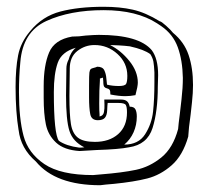

<svg xmlns="http://www.w3.org/2000/svg" viewBox="-20 -630 593 567"><path d="M316 -87Q290 -85 276 -83Q144 -83 86 -153Q41 -192 35 -246V-245Q26 -299 26 -373Q26 -428 33.5 -466.5Q41 -505 69 -538Q105 -582 158.5 -596Q212 -610 286 -610Q334 -610 372 -601.5Q410 -593 452 -567Q456 -567 470.5 -554Q485 -541 491 -533Q524 -506 537 -467.5Q550 -429 550 -379Q550 -356 547 -328.5Q544 -301 543 -292Q537 -250 536 -228V-227Q520 -171 487 -142Q454 -113 415 -103Q376 -93 316 -87ZM456 -553 444 -561Q384 -600 286 -600Q187 -600 117 -568Q47 -536 40 -446Q36 -405 36 -358Q36 -280 49.5 -229Q63 -178 111 -145.5Q159 -113 255 -113L278 -115Q341 -120 381.5 -128.5Q422 -137 456.5 -165Q491 -193 506 -249Q507 -263 511 -293Q512 -302 516 -336.5Q520 -371 520 -400Q519 -452 505 -490.5Q491 -529 456 -553ZM361 -195Q331 -189 266 -187L215 -184Q169 -187 145.5 -209Q122 -231 115.5 -262.5Q109 -294 109 -341V-376Q109 -437 125 -475Q141 -513 193 -522Q214 -522 233 -525Q259 -527 272 -527Q390 -527 428 -482Q447 -457 447 -408L446 -374Q446 -301 430.5 -252Q415 -203 361 -195ZM296 -380Q312 -376 331 -376Q349 -376 352.5 -382.5Q356 -389 356 -406Q356 -444 327 -470.5Q298 -497 259 -497Q231 -497 208.5 -479.5Q186 -462 186 -427V-424L185 -347Q185 -291 189.5 -263.5Q194 -236 210 -223.5Q226 -211 260 -211Q303 -211 329 -234Q355 -257 355 -298Q355 -314 351.5 -320Q348 -326 329 -326H298Q297 -319 296.5 -304.5Q296 -290 290 -282.5Q284 -275 269 -275Q250 -275 246.5 -293Q243 -311 243 -342V-377Q243 -409 244 -416Q245 -423 248 -426Q250 -428 256.5 -429.5Q263 -431 267 -433Q283 -433 288 -422.5Q293 -412 294 -399Q295 -386 296 -380ZM281 -400 275 -398V-392Q273 -366 273 -324Q273 -301 274 -292V-286Q285 -288 287 -299Q289 -310 288.5 -321Q288 -332 288 -336H324Q327 -336 338 -336Q349 -336 355 -331Q361 -326 363 -315Q376 -315 380 -307Q384 -299 384 -286Q384 -261 374.5 -239.5Q365 -218 347 -203Q389 -203 408.5 -233.5Q428 -264 432 -300.5Q436 -337 436 -387V-416Q435 -437 433 -448Q431 -459 424 -470Q405 -484 364 -493H365Q349 -495 330.5 -496Q312 -497 305 -497Q337 -481 362 -450Q387 -419 387 -386Q387 -375 380 -349Q364 -346 350 -346Q331 -346 306 -351Q306 -362 303.5 -365Q301 -368 296 -369Q291 -370 288 -373.5Q285 -377 285 -390L284 -401Q283 -400 281 -400ZM204 -489Q162 -477 150.5 -444.5Q139 -412 139 -358Q139 -234 154 -214Q176 -199 214 -194Q222 -194 229 -195Q195 -212 185 -243.5Q175 -275 175 -348L176 -423V-427Q176 -441 182 -453V-452Q188 -476 204 -489Z"/></svg>

Font: Londrina Shadow
Style: Regular
Weight: 400
Designer: Marcelo Magalhaes
Foundry: Marcelo Magalhães
Version: Version 1.002